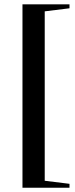

<svg xmlns="http://www.w3.org/2000/svg" viewBox="-20 -752 344 880"><path d="M83 108.5V-732H298.5V-714L185 -700V76.5L298.5 90.5V108.5Z"/></svg>

Font: Newsreader 72pt
Style: Bold
Weight: 700
Designer: Hugues Gentile
Foundry: Production Type
Version: Version 1.003; ttfautohint (v1.8.3)